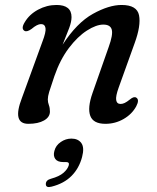

<svg xmlns="http://www.w3.org/2000/svg" viewBox="-20 -488 632 773"><path d="M79 -363.5Q63.5 -372.5 79.5 -398.5Q98 -430 133.2 -449Q168.5 -468 207.5 -468Q268 -468 268 -419Q268 -400.5 258.5 -375Q249 -349.5 232 -308Q289.5 -396.5 354 -432.2Q418.5 -468 469.5 -468Q531.5 -468 539.8 -426.5Q548 -385 522 -314L458 -136Q445 -100 447.8 -84.8Q450.5 -69.5 465.5 -69.5Q473.5 -69.5 482 -73.5Q490.5 -77.5 503 -87.5Q519 -101 528.5 -95Q542.5 -86.5 528.5 -60Q511.5 -28.5 477.8 -9Q444 10.5 404.5 10.5Q355.5 10.5 343.5 -21.5Q331.5 -53.5 352.5 -113.5L417.5 -298.5Q435.5 -348 430 -368.5Q424.5 -389 396 -389Q367.5 -389 330 -365Q292.5 -341 257.2 -294.5Q222 -248 199 -181.5Q183.5 -136.5 178 -118Q172.5 -99.5 172.5 -88Q172.5 -76 176.8 -64.8Q181 -53.5 181 -39Q181 -16.5 157.2 -3Q133.5 10.5 94 10.5Q28 10.5 68 -93L150.5 -319.5Q166 -359.5 163.2 -375.2Q160.5 -391 145 -391Q130 -391 107 -371.5Q89 -358.5 79 -363.5ZM235 164.5Q211.5 164.5 202.5 151.8Q193.5 139 199 119.5Q204.5 97.5 224.5 83.8Q244.5 70 267.5 70Q294.5 70 307.5 88Q320.5 106 310.5 144Q298.5 189.5 268 220.2Q237.5 251 187.5 263.5Q164.5 269.5 164.5 253Q164.5 237 185.5 231.5Q218.5 222.5 235.5 207.8Q252.5 193 257 177Q260 164.5 246.5 164.5Z"/></svg>

Font: Fraunces 9pt S050
Style: Italic
Weight: 400
Italic angle: -16°
Version: Version 1.000; ttfautohint (v1.8.3)